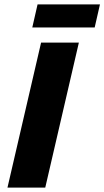

<svg xmlns="http://www.w3.org/2000/svg" viewBox="-20 -854 475 874"><path d="M435 -834 411 -729H127L151 -834ZM339 -660 186 0H14L167 -660Z"/></svg>

Font: Work Sans
Style: Bold Italic
Weight: 700
Italic angle: -13°
Designer: Wei Huang
Foundry: Wei Huang
Version: Version 2.010; ttfautohint (v1.8.3)